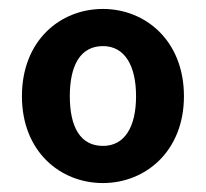

<svg xmlns="http://www.w3.org/2000/svg" viewBox="-20 -832 460 429"><path d="M210 -423C305 -423 391 -494 391 -617C391 -741 305 -812 210 -812C114 -812 29 -741 29 -617C29 -494 114 -423 210 -423ZM210 -506C159 -506 136 -549 136 -617C136 -685 159 -729 210 -729C259 -729 284 -685 284 -617C284 -549 259 -506 210 -506Z"/></svg>

Font: Spoqa Han Sans Neo Bold
Style: Bold
Weight: 700
Designer: [Spoqa Han Sans Neo] Dong-huui Kim  Younghwa Kang  Yujin Lee  [Noto Sans] Ryoko NISHIZUKA  (kana & ideographs); Paul D. 
Foundry: Spoqa (http://www.spoqa-han-sans.com)
Version: Version 1.000